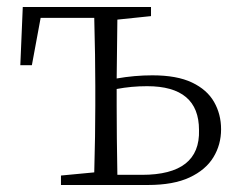

<svg xmlns="http://www.w3.org/2000/svg" viewBox="-20 -528 672 548"><path d="M154 0V-27L249 -36Q252 -145 252 -226V-283Q252 -364 249 -477H96L71 -342H38L45 -508H411V-482L315 -472L313 -304Q364 -313 415 -313Q485 -313 528 -292.5Q571 -272 591 -237Q611 -202 611 -159Q611 -115 589 -79Q567 -43 521 -21.5Q475 0 402 0ZM313 -274V-226Q313 -141 315 -29H385Q552 -29 548 -157Q548 -282 400 -282Q355 -282 313 -274Z"/></svg>

Font: Minh Nguyen ExtraLight
Style: Regular
Weight: 250
Designer: Ryoko NISHIZUKA 西塚涼子 (kana & ideographs); Frank Grießhammer (Latin, Greek & Cyrillic); Wenlong ZHANG 张文龙 (bopomofo); San
Foundry: Adobe
Version: Version 1.100;July 7, 2023;FontCreator 14.0.0.2814 64-bit